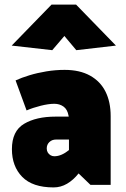

<svg xmlns="http://www.w3.org/2000/svg" viewBox="-20 -807 549 838"><path d="M184 -159Q184 -176 195.5 -187Q207 -198 225 -198H281V-152Q265 -139 249 -132Q233 -125 217 -125Q208 -125 200.5 -129.5Q193 -134 188.5 -141.5Q184 -149 184 -159ZM96 -325Q124 -337 158 -345.5Q192 -354 217 -354Q240 -354 257 -342Q274 -330 279 -303L280 -298H222Q138 -298 85 -266.5Q32 -235 32 -156Q32 -81 77 -35Q122 11 214 11Q245 11 272.5 -5Q300 -21 323 -50L375 0H463V-300Q463 -362 440.5 -407Q418 -452 373 -477Q328 -502 262 -502Q222 -502 182.5 -495.5Q143 -489 108.5 -478.5Q74 -468 48 -456ZM261 -650 313 -588 486 -608 312 -787H205L31 -608L208 -588Z"/></svg>

Font: Catamaran Thin Black
Style: Regular
Weight: 900
Version: Version 2.000